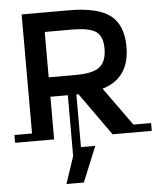

<svg xmlns="http://www.w3.org/2000/svg" viewBox="-62 -752 876 1054"><g transform="rotate(-5 376.5 -224.5)"><path d="M753 -43V0H537L370 -235H358V55H437L357 250H261L311 100V-235H215V0H0V-43H97V-699H357Q517 -699 586 -645Q655 -591 655 -472Q655 -299 504 -254L656 -43ZM365 -592H215V-342H362Q462 -342 498 -373Q534 -404 534 -472.5Q534 -541 497 -566.5Q460 -592 365 -592Z"/></g></svg>

Font: Montserrat Subrayada
Style: Regular
Weight: 400
Designer: Julieta Ulanovsky
Foundry: Julieta Ulanovsky
Version: Version 2.001